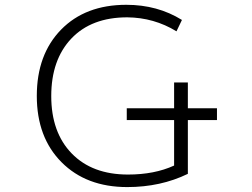

<svg xmlns="http://www.w3.org/2000/svg" viewBox="-20 -761 1040 792"><path d="M502.9 -265.6V-314.5H698.2V-420.9H754.9V-314.5H875V-265.6H754.9V-43.9Q642.6 10.7 504.9 10.7Q335.9 10.7 233.9 -91.8Q131.8 -194.3 131.8 -365.2Q131.8 -536.1 231.9 -638.7Q332 -741.2 501 -741.2Q629.9 -741.2 730.5 -678.7L708 -631.8Q615.2 -688.5 504.9 -689.5Q357.4 -689.5 274.4 -602.1Q191.4 -514.6 191.4 -364.7Q191.4 -214.8 275.9 -127.9Q360.4 -41 507.8 -41Q617.2 -41 698.2 -78.1V-265.6Z"/></svg>

Font: Gen Shin Gothic Monospace Light
Style: Regular
Weight: 300
Designer: [Source Han Sans]
Ryoko NISHIZUKA  (kana & ideographs); Paul D. Hunt (Latin, Greek & Cyrillic); Wenlong ZHANG  (bopomofo
Version: Version 1.002.20150607